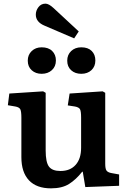

<svg xmlns="http://www.w3.org/2000/svg" viewBox="-20 -1017 700 1051"><path d="M259 14Q180 14 138.5 -30Q97 -74 97 -157V-372Q97 -406 91.5 -418Q86 -430 64 -434L23 -441L31 -505L216 -517L230 -509V-193Q230 -129 248 -105Q266 -81 311 -81Q364 -81 394 -114.5Q424 -148 424 -208V-373Q424 -408 418 -419Q412 -430 390 -434L351 -440L361 -505L542 -517L556 -509V-121Q556 -94 562.5 -84Q569 -74 588 -70L632 -62V0L447 7L433 -77H430Q396 -34 358 -10Q320 14 259 14ZM386 -807 225 -876Q176 -896 176 -937Q176 -959 190.5 -978Q205 -997 229 -997Q247 -997 273 -973L411 -845ZM425 -613Q391 -613 369.5 -632.5Q348 -652 348 -685Q348 -717 369.5 -737.5Q391 -758 425 -758Q462 -758 482 -738Q502 -718 502 -686Q502 -653 480.5 -633Q459 -613 425 -613ZM208 -613Q175 -613 153.5 -632.5Q132 -652 132 -685Q132 -717 153.5 -737.5Q175 -758 208 -758Q245 -758 265.5 -738Q286 -718 286 -686Q286 -653 264 -633Q242 -613 208 -613Z"/></svg>

Font: Literata SemiBold
Style: Regular
Weight: 600
Designer: Latin by Veronika Burian and Jose Scaglione. Greek by Irene Vlachou. Cyrillic by Vera Evstafieva.
Foundry: TypeTogether
Version: Version 3.103; ttfautohint (v1.8.4.7-5d5b);gftools[0.9.29]